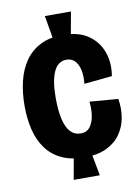

<svg xmlns="http://www.w3.org/2000/svg" viewBox="-84 -748 619 851"><g transform="rotate(-10 226.0 -322.5)"><path d="M197 -579.7 178 -690.7H295.5L275.3 -579.7ZM177.8 46.5 197 -60.5H275.3L295.5 46.5ZM243.2 -43.3Q182.7 -43.3 140.1 -63.6Q97.5 -83.8 70.8 -120.7Q44 -157.5 32.2 -206.7Q20.3 -255.8 20.3 -313.8Q20.3 -371.8 32.2 -422.5Q44 -473.2 70.2 -511.8Q96.3 -550.3 138.4 -572.4Q180.5 -594.5 241 -594.5Q312.3 -594.5 355.9 -564.1Q399.5 -533.7 416.8 -484.5Q434.2 -435.3 424.3 -377L298.5 -364.5Q302.3 -402.2 295.9 -428.8Q289.5 -455.3 275 -469.5Q260.5 -483.7 237.8 -483.7Q219.8 -483.7 205.4 -473.8Q191 -464 181.6 -443.8Q172.2 -423.7 167.2 -393.9Q162.3 -364.2 162.3 -325.5Q162.3 -266.8 171.6 -227.9Q180.8 -189 199.2 -169.8Q217.5 -150.7 244.2 -150.7Q272.7 -150.7 287.4 -170.8Q302.2 -190.8 306.4 -221.9Q310.7 -253 306.7 -282.8L435 -272.5Q442.3 -228.8 435.3 -188Q428.3 -147.2 405.2 -114.3Q382.2 -81.5 342.1 -62.4Q302 -43.3 243.2 -43.3Z"/></g></svg>

Font: Bricolage Grotesque 96pt ExtraBold SemiCondensed
Style: Regular
Weight: 800
Width: 4
Version: Version 1.001;gftools[0.9.33.dev8+g029e19f]